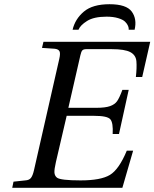

<svg xmlns="http://www.w3.org/2000/svg" viewBox="-20 -890 732 910"><path d="M324 -749Q336 -800 377.5 -835Q419 -870 499 -870Q579 -870 604.5 -835Q630 -800 618 -749H590Q591 -757 587 -767Q583 -777 573 -787Q563 -797 540 -804Q517 -811 485 -811Q425 -811 392.5 -790.5Q360 -770 352 -749ZM38 0 44 -29 100 -35Q118 -36 126.5 -46.5Q135 -57 141 -83L261 -611Q267 -637 262 -647Q257 -657 239 -659L179 -663L186 -692H692L654 -525H624Q629 -570 626.5 -599.5Q624 -629 597.5 -643Q571 -657 510 -657H389Q376 -657 370.5 -651.5Q365 -646 361 -628L304 -379H435Q479 -379 501.5 -387Q524 -395 535 -410.5Q546 -426 560 -464H590L544 -255H514Q517 -308 503 -324.5Q489 -341 427 -341H296L245 -122Q237 -87 238 -72Q239 -57 250 -48Q267 -35 362 -35Q458 -35 501 -61Q544 -87 581 -176H611L560 0Z"/></svg>

Font: Heuristica
Style: Italic
Weight: 400
Italic angle: -13°
Version: Version 1.0.2